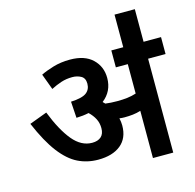

<svg xmlns="http://www.w3.org/2000/svg" viewBox="-115 -923 1058 1041"><g transform="rotate(-15 414.5 -402.5)"><path d="M502 -214Q502 -143 456 -105.5Q410 -68 329 -68Q268 -68 216 -93.5Q164 -119 116.5 -181Q69 -243 23 -351L122 -388Q164 -281 212 -223Q260 -165 321 -165Q353 -165 371 -181Q389 -197 389 -229Q389 -258 377 -281.5Q365 -305 343 -326Q311 -319 273 -318L267 -410Q330 -413 354 -431Q378 -449 378 -482Q378 -513 356.5 -525Q335 -537 308 -537Q274 -537 245 -527.5Q216 -518 187 -503L154 -592Q182 -606 225 -619Q268 -632 320 -632Q402 -632 446 -590Q490 -548 490 -484Q490 -409 432 -364Q438 -359 444 -352Q459 -350 475.5 -349Q492 -348 510 -348Q541 -348 566.5 -351Q592 -354 617 -362V-527H550V-622H829V-527H731V0H617V-265Q595 -258 572.5 -255.5Q550 -253 525 -253Q512 -253 497 -255Q502 -234 502 -214ZM617 -616V-805H731V-616Z"/></g></svg>

Font: Noto Sans SemiBold
Style: Regular
Weight: 600
Designer: Monotype Design Team
Foundry: Monotype Imaging Inc.
Version: Version 2.007